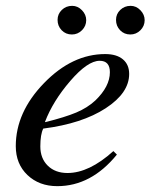

<svg xmlns="http://www.w3.org/2000/svg" viewBox="-20 -626 515 657"><path d="M475 -557Q475 -537 460.5 -522.5Q446 -508 426 -508Q405 -508 391 -522.5Q377 -537 377 -558Q377 -578 391.5 -592Q406 -606 427 -606Q446 -606 460.5 -591Q475 -576 475 -557ZM275 -557Q275 -537 260.5 -522.5Q246 -508 226 -508Q205 -508 191 -522.5Q177 -537 177 -558Q177 -578 191.5 -592Q206 -606 227 -606Q246 -606 260.5 -591Q275 -576 275 -557ZM368 -109 380 -97Q292 11 176 11Q114 11 74 -27Q34 -65 34 -126Q34 -242 130.5 -341.5Q227 -441 340 -441Q379 -441 400.5 -423Q422 -405 422 -373Q422 -308 341.5 -255.5Q261 -203 128 -186Q118 -166 118 -125Q118 -84 143.5 -59Q169 -34 211 -34Q285 -34 368 -109ZM134 -209 135 -208Q203 -225 241 -241Q279 -257 306 -282Q356 -330 356 -379Q356 -418 321 -418Q280 -418 220.5 -349Q161 -280 134 -209Z"/></svg>

Font: STIX
Style: Italic
Weight: 400
Italic angle: -16.33°
Designer: MicroPress Inc., with final additions and corrections provided by Coen Hoffman, Elsevier (retired)
Version: Version 1.1.1